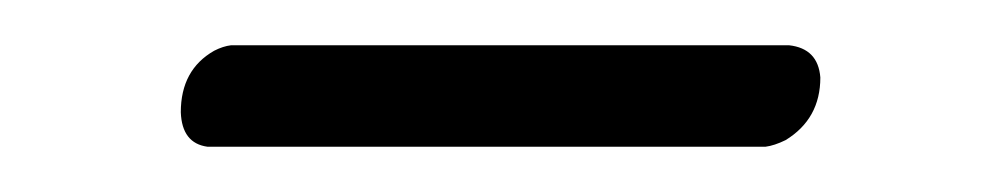

<svg xmlns="http://www.w3.org/2000/svg" viewBox="-20 -593 437 84"><path d="M314.9 -528.8H70.8Q59.6 -530.3 59.1 -543.9Q59.1 -562.5 73.7 -570.8Q77.6 -572.8 81.1 -573.2H325.2Q337.9 -571.8 338.9 -559.1Q338.9 -541 323.7 -531.7Q318.8 -529.3 314.9 -528.8Z"/></svg>

Font: Linux Biolinum Capitals O
Style: Small Caps
Weight: 400
Designer: Philipp H. Poll
Foundry: Philipp H. Poll
Version: Version 1.0.4